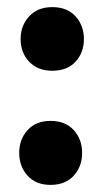

<svg xmlns="http://www.w3.org/2000/svg" viewBox="-20 -504 285 540"><path d="M38 -394Q38 -432 62 -458Q86 -484 127 -484Q169 -484 192.5 -458Q216 -432 216 -394Q216 -356 192.5 -330.5Q169 -305 127 -305Q86 -305 62 -330.5Q38 -356 38 -394ZM34 -74Q34 -112 57.5 -138Q81 -164 122 -164Q164 -164 187.5 -138Q211 -112 211 -74Q211 -36 187.5 -10Q164 16 122 16Q81 16 57.5 -10Q34 -36 34 -74Z"/></svg>

Font: Baloo Paaji 2
Style: Bold
Weight: 700
Designer: Shuchita Grover, Noopur Datye and Ek Type
Foundry: Ek Type
Version: Version 1.640;hotconv 1.0.111;makeotfexe 2.5.65597; ttfautoh